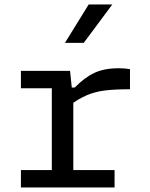

<svg xmlns="http://www.w3.org/2000/svg" viewBox="-20 -826 660 846"><path d="M298.3 -420.3H303V-0.7H208.3V-459.7L230.8 -437.2H72.2V-513.7H288.7ZM281.3 -357.5V-440.3H309.3Q352.2 -484.2 395.7 -504.8Q439.2 -525.3 503.3 -525.3Q530.4 -525.3 552.8 -521.2V-432.7Q485.3 -432.7 442.6 -427.4Q399.9 -422.2 362.2 -406.3Q324.5 -390.3 281.3 -357.5ZM72.2 -76.5H484.8V0H72.2ZM349 -637.2 474.8 -806.2H370.7L266.2 -637.2Z"/></svg>

Font: Monaspace Neon Var ExtraLight
Style: Regular
Weight: 200
Designer: Riley Cran and the Lettermatic Team
Version: Version 1.200 (Monaspace Neon Var)